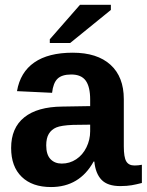

<svg xmlns="http://www.w3.org/2000/svg" viewBox="-20 -753 599 783"><path d="M188 9.8Q111.3 9.8 68.4 -32Q25.4 -73.7 25.4 -149.4Q25.4 -231.4 78.9 -274.4Q132.3 -317.4 233.9 -318.4L347.7 -320.3V-347.2Q347.7 -398.9 329.6 -424.1Q311.5 -449.2 270.5 -449.2Q232.4 -449.2 214.6 -431.9Q196.8 -414.6 192.4 -374.5L49.3 -381.3Q62.5 -458.5 119.9 -498.3Q177.2 -538.1 276.4 -538.1Q376.5 -538.1 430.7 -488.8Q484.9 -439.5 484.9 -348.6V-156.2Q484.9 -111.8 494.9 -95Q504.9 -78.1 528.3 -78.1Q543.9 -78.1 558.6 -81.1V-6.8Q546.4 -3.9 536.6 -1.5Q526.9 1 517.1 2.4Q507.3 3.9 496.3 4.9Q485.4 5.9 470.7 5.9Q418.9 5.9 394.3 -19.5Q369.6 -44.9 364.7 -94.2H361.8Q304.2 9.8 188 9.8ZM347.7 -244.6 277.3 -243.7Q229.5 -241.7 209.5 -233.2Q189.5 -224.6 179 -207Q168.5 -189.5 168.5 -160.2Q168.5 -122.6 185.8 -104.2Q203.1 -85.9 231.9 -85.9Q264.2 -85.9 290.8 -103.5Q317.4 -121.1 332.5 -152.1Q347.7 -183.1 347.7 -217.8ZM183.1 -577.6V-592.8L306.2 -733.4H432.1V-712.4L266.1 -577.6Z"/></svg>

Font: Arial
Style: Bold
Weight: 700
Designer: Steve Matteson
Foundry: Ascender Corporation
Version: Version 2.00.3